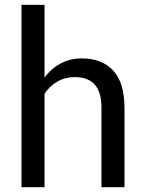

<svg xmlns="http://www.w3.org/2000/svg" viewBox="-20 -782 608 802"><path d="M166 -457.5Q193.4 -495.6 233.2 -516.8Q272.9 -538.1 321.3 -538.1Q405.8 -538.1 452.9 -487.3Q500 -436.5 500 -331.1V0H403.8V-332Q403.8 -397.5 375.7 -428.7Q347.7 -460 292 -460Q252 -460 219.5 -441.2Q187 -422.4 166 -390.1V0H69.8V-761.7H166Z"/></svg>

Font: GeogebraSans
Style: Regular
Weight: 400
Designer: Google
Version: Version 1.100140; 2013